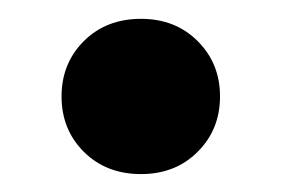

<svg xmlns="http://www.w3.org/2000/svg" viewBox="-20 -366 306 209"><path d="M133.5 -345.5Q171 -345.5 195.2 -321.2Q219.5 -297 219.5 -261Q219.5 -225 195.2 -200.8Q171 -176.5 133.5 -176.5Q95.5 -176.5 71.2 -200.8Q47 -225 47 -261Q47 -297 71.2 -321.2Q95.5 -345.5 133.5 -345.5Z"/></svg>

Font: Newsreader 72pt SemiBold
Style: Regular
Weight: 600
Designer: Hugues Gentile
Foundry: Production Type
Version: Version 1.003; ttfautohint (v1.8.3)